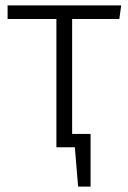

<svg xmlns="http://www.w3.org/2000/svg" viewBox="-20 -543 473 708"><path d="M420 -473 427 -523H8V-473H188V0H256L268 145H314V-49H246V-473Z"/></svg>

Font: FiraGO Light
Style: Regular
Weight: 300
Designer: bBox Type
Foundry: bBox Type GmbH
Version: Version 1.001;PS 001.001;hotconv 1.0.88;makeotf.lib2.5.64775